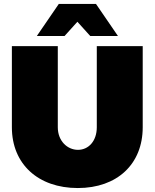

<svg xmlns="http://www.w3.org/2000/svg" viewBox="-20 -934 781 970"><path d="M371 -824 436 -752H576L465 -914H277L166 -752H306ZM469 -701V-291C469 -221 427 -177 374 -177C320 -177 272 -222 272 -291V-701H40V-291C40 -105 173 16 373 16C572 16 701 -105 701 -291V-701Z"/></svg>

Font: Montserrat-Arabic Black
Style: Regular
Weight: 900
Designer: Mohamed Gaber
Foundry: Kief Type Foundry
Version: Version 5.008;PS 005.008;hotconv 1.0.88;makeotf.lib2.5.64775